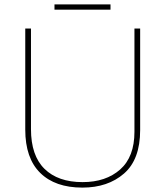

<svg xmlns="http://www.w3.org/2000/svg" viewBox="-20 -844 752 874"><path d="M618 -714H592V-244Q592 -130 527 -72.5Q462 -15 356 -15Q244 -15 182.5 -75.5Q121 -136 121 -256V-714H95V-254Q95 -124 163 -57Q231 10 355 10Q471 10 544.5 -54Q618 -118 618 -252ZM483 -824V-800H228V-824Z"/></svg>

Font: Noto Sans UI Thin
Style: Regular
Weight: 250
Designer: Monotype Design Team
Foundry: Monotype Imaging Inc.
Version: Version 1.901